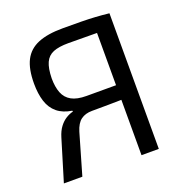

<svg xmlns="http://www.w3.org/2000/svg" viewBox="-127 -808 866 918"><g transform="rotate(-20 306.5 -349.5)"><path d="M291 -699Q346 -699 385 -698.5Q424 -698 456.5 -696Q489 -694 526 -690L512 -619Q491 -621 433 -622Q375 -623 292 -623Q244 -623 215.5 -611.5Q187 -600 174 -571.5Q161 -543 160 -492Q160 -448 172 -417.5Q184 -387 212 -371.5Q240 -356 288 -356H513L516 -283Q503 -283 483 -282.5Q463 -282 435 -281.5Q407 -281 370.5 -280.5Q334 -280 288 -280Q254 -280 231.5 -263.5Q209 -247 197 -207L137 0H43L107 -211Q116 -241 131 -261Q146 -281 164.5 -292.5Q183 -304 201 -308L200 -313Q154 -320 125.5 -343.5Q97 -367 84.5 -406Q72 -445 72 -497Q72 -571 94.5 -615Q117 -659 165.5 -679Q214 -699 291 -699ZM526 -690V0H438V-690Z"/></g></svg>

Font: Exo 2
Style: Regular
Weight: 400
Designer: Natanael Gama
Foundry: Natanael Gama
Version: Version 2.010